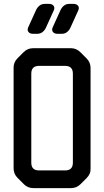

<svg xmlns="http://www.w3.org/2000/svg" viewBox="-20 -959 536 988"><path d="M70 -44 103 -11Q123 9 152 9H345Q374 9 394 -11L426 -43Q448 -65 446 -93V-609Q446 -638 426 -658L394 -690Q373 -711 345 -711H151Q122 -711 102 -691L70 -659Q49 -638 50 -609V-93Q50 -64 70 -44ZM141 -122V-580Q141 -620 181 -620H315Q355 -620 355 -580V-122Q355 -82 315 -82H181Q141 -82 141 -122ZM276 -785H297Q314 -785 325.5 -794.5Q337 -804 343 -818L383 -906Q389 -920 381.5 -929.5Q374 -939 358 -939H337Q320 -939 308.5 -929.5Q297 -920 291 -906L251 -818Q245 -804 252.5 -794.5Q260 -785 276 -785ZM150 -785H171Q188 -785 199.5 -794.5Q211 -804 217 -818L257 -906Q263 -920 255.5 -929.5Q248 -939 232 -939H211Q194 -939 182.5 -929.5Q171 -920 165 -906L125 -818Q119 -804 126.5 -794.5Q134 -785 150 -785Z"/></svg>

Font: WDXL Lubrifont SC
Style: Regular
Weight: 400
Designer: [WDXL Lubrifont] Copyright 2020-2022 (c) NightFurySL2001, Skr-ZERO; [ZCOOL QingKe HuangYou] Copyright 2018-2022 (c) The 
Version: Version 2.001;hotconv 1.1.1;makeotfexe 2.6.0